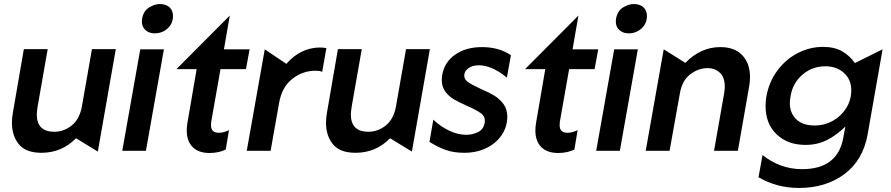

<svg xmlns="http://www.w3.org/2000/svg" viewBox="-20 -746 4408 950"><path d="M39 -139Q39 -74 73.5 -32Q108 10 185 10Q286 10 356 -62L464 4L553 -503H435L385 -218Q373 -155 334 -124.5Q295 -94 249 -94Q162 -94 162 -180Q162 -190 166 -218L216 -503H98L44 -190Q39 -162 39 -139Z M791 -502H674L585 0H702ZM683 -653Q682 -648 682 -639Q682 -613 700 -597Q718 -581 745 -581Q783 -581 809.5 -605.5Q836 -630 836 -667Q836 -694 818.5 -710Q801 -726 771 -726Q745 -726 717.5 -709Q690 -692 683 -653Z M904 -100Q904 -48 933 -18.5Q962 11 1017 11Q1062 11 1097 -6L1113 -102Q1086 -89 1062 -89Q1024 -89 1024 -127Q1024 -138 1025 -143L1071 -404H1197L1215 -502H1088L1117 -669L853 -404H953L907 -136Q904 -117 904 -100Z M1563 -511Q1516 -511 1473 -490Q1430 -469 1397 -430L1290 -502L1201 0H1319L1361 -237Q1375 -316 1426.5 -356Q1478 -396 1540 -396Q1550 -396 1559 -395Q1568 -394 1574 -390L1595 -508Q1580 -511 1563 -511Z M1593 -139Q1593 -74 1627.5 -32Q1662 10 1739 10Q1840 10 1910 -62L2018 4L2107 -503H1989L1939 -218Q1927 -155 1888 -124.5Q1849 -94 1803 -94Q1716 -94 1716 -180Q1716 -190 1720 -218L1770 -503H1652L1598 -190Q1593 -162 1593 -139Z M2287 -79Q2245 -79 2201.5 -100Q2158 -121 2124 -154L2105 -44Q2146 -18 2185.5 -4Q2225 10 2277 10Q2338 10 2386.5 -13.5Q2435 -37 2462.5 -78Q2490 -119 2490 -169Q2490 -206 2471 -231.5Q2452 -257 2425.5 -273Q2399 -289 2357 -307Q2314 -327 2295.5 -340Q2277 -353 2277 -372Q2277 -393 2297 -408Q2317 -423 2349 -423Q2414 -423 2488 -362L2508 -473Q2448 -513 2365 -513Q2286 -513 2232.5 -476Q2179 -439 2168 -375Q2166 -366 2166 -350Q2166 -316 2183.5 -292.5Q2201 -269 2226 -254.5Q2251 -240 2291 -222Q2340 -201 2361.5 -184Q2383 -167 2378 -138Q2372 -105 2344.5 -92Q2317 -79 2287 -79Z M2629 -100Q2629 -48 2658 -18.5Q2687 11 2742 11Q2787 11 2822 -6L2838 -102Q2811 -89 2787 -89Q2749 -89 2749 -127Q2749 -138 2750 -143L2796 -404H2922L2940 -502H2813L2842 -669L2578 -404H2678L2632 -136Q2629 -117 2629 -100Z M3136 -502H3019L2930 0H3047ZM3028 -653Q3027 -648 3027 -639Q3027 -613 3045 -597Q3063 -581 3090 -581Q3128 -581 3154.5 -605.5Q3181 -630 3181 -667Q3181 -694 3163.5 -710Q3146 -726 3116 -726Q3090 -726 3062.5 -709Q3035 -692 3028 -653Z M3691 -365Q3691 -432 3653 -472.5Q3615 -513 3544 -513Q3447 -513 3371 -435L3264 -502L3175 0H3293L3344 -284Q3355 -348 3395.5 -378.5Q3436 -409 3481 -409Q3517 -409 3541.5 -386.5Q3566 -364 3566 -318Q3566 -302 3563 -284L3513 0H3631L3687 -320Q3691 -341 3691 -365Z M3888 -237Q3888 -248 3892 -272Q3903 -336 3951 -377Q3999 -418 4064 -418Q4120 -418 4156 -385Q4192 -352 4192 -300Q4192 -251 4167 -211Q4142 -171 4100.5 -148Q4059 -125 4013 -125Q3951 -125 3919.5 -156Q3888 -187 3888 -237ZM3949 91Q3892 91 3842 72Q3792 53 3753 21L3733 131Q3824 184 3933 184Q4066 184 4158 115.5Q4250 47 4273 -81L4347 -502L4210 -434Q4183 -472 4145.5 -493Q4108 -514 4052 -514Q3987 -514 3927.5 -483.5Q3868 -453 3826.5 -397Q3785 -341 3772 -269Q3768 -246 3768 -221Q3768 -134 3822.5 -81.5Q3877 -29 3966 -29Q4023 -29 4070.5 -52.5Q4118 -76 4163 -120L4154 -73Q4129 91 3949 91Z"/></svg>

Font: Geom Medium
Style: Italic
Weight: 500
Italic angle: -10°
Version: Version 1.102